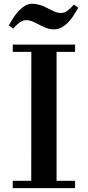

<svg xmlns="http://www.w3.org/2000/svg" viewBox="-20 -979 457 999"><path d="M46.4 -38.1H142.6L143.1 -709H46.4V-747.1H370.6V-709H274.4V-38.1H370.6V0H46.4ZM25.9 -846.7Q53.2 -895.5 72.3 -916.5Q111.3 -959.5 145.3 -959.5Q179.2 -959.5 212.9 -943.4L263.2 -918.9Q279.8 -911.6 297.6 -911.6Q315.4 -911.6 331.3 -923.6Q347.2 -935.5 364.7 -955.1L387.2 -939Q359.9 -890.1 340.8 -869.1Q301.8 -826.2 262.2 -826.2Q234.9 -824.7 202.1 -841.6Q169.4 -858.4 151.9 -866.2Q134.3 -874 116 -874Q97.7 -874 81.8 -862.1Q65.9 -850.1 48.3 -830.6Z"/></svg>

Font: Cantata One
Style: Regular
Weight: 400
Designer: Joana Maria Correia da Silva
Foundry: Joana Maria Correia da Silva
Version: Version 1.002